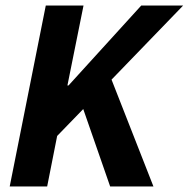

<svg xmlns="http://www.w3.org/2000/svg" viewBox="-20 -672 680 692"><path d="M640 -652 382 -385 533 0H377L280 -279L186 -182L150 0H15L145 -652H281L223 -364H227L489 -652Z"/></svg>

Font: Source Code Pro
Style: Bold Italic
Weight: 700
Italic angle: -11°
Monospace: yes
Designer: Paul D. Hunt, Teo Tuominen
Foundry: Adobe Systems Incorporated
Version: Version 1.050;PS 1.000;hotconv 16.6.51;makeotf.lib2.5.65220